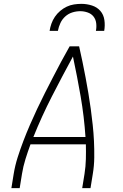

<svg xmlns="http://www.w3.org/2000/svg" viewBox="-20 -975 640 995"><path d="M39 0 51 -74Q58 -117 71.5 -159.5Q85 -202 101 -244Q117 -286 135 -327.5Q153 -369 172.5 -410.5Q192 -452 212.5 -492.5Q233 -533 254 -573.5Q275 -614 296.5 -654.5Q318 -695 341 -735H390Q399 -695 407.5 -654.5Q416 -614 423.5 -573.5Q431 -533 438 -492Q445 -451 450.5 -410Q456 -369 460.5 -327.5Q465 -286 467 -244Q469 -202 468.5 -159Q468 -116 461 -74L449 0H406L418 -74Q424 -112 425 -150.5Q426 -189 425 -227H138Q124 -189 112 -150.5Q100 -112 94 -74L82 0ZM423 -265Q416 -371 398 -475Q380 -579 358 -682Q302 -579 249 -475.5Q196 -372 153 -265ZM237 -815Q240 -834 246.5 -852.5Q253 -871 264.5 -888Q276 -905 292 -918.5Q308 -932 326 -940.5Q344 -949 363.5 -952Q383 -955 402 -955Q430 -955 456.5 -946.5Q483 -938 500 -918.5Q517 -899 521 -871Q525 -843 520 -815H477Q481 -835 478.5 -855Q476 -875 464.5 -889.5Q453 -904 434 -910.5Q415 -917 396 -917Q375 -917 354.5 -910.5Q334 -904 318 -889.5Q302 -875 293 -855.5Q284 -836 280 -815Z"/></svg>

Font: Iosevka Curly XLtExObl
Style: Regular
Weight: 200
Width: 7
Italic angle: -9°
Monospace: yes
Designer: Belleve Invis
Foundry: Belleve Invis
Version: Version 11.0.1; ttfautohint (v1.8.3)